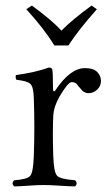

<svg xmlns="http://www.w3.org/2000/svg" viewBox="-20 -663 397 688"><path d="M174.8 -500Q136.7 -562 74.2 -629.9L94.2 -643.1Q165 -591.3 200.2 -553.2Q238.3 -592.3 308.1 -643.1L327.1 -629.9Q260.3 -554.7 225.1 -500ZM101.1 -312Q100.1 -351.1 89.1 -362.1Q78.1 -373 39.1 -377Q34.2 -384.8 37.1 -394Q107.9 -403.8 154.8 -420.9Q164.6 -420.9 167 -415Q169.9 -406.2 169.9 -348.1Q169.9 -335 174.3 -335.4Q175.8 -335.9 178.2 -338.9Q231.4 -418.9 284.2 -418.9Q314.9 -418.9 328.4 -405Q341.8 -391.1 341.8 -373Q341.8 -355 328.4 -342Q314.9 -329.1 296.9 -329.1Q292 -329.1 287.6 -330.6Q283.2 -332 280 -334Q276.9 -335.9 272.9 -340.6Q269 -345.2 267.6 -346.7Q266.1 -348.1 261.5 -353.5Q256.8 -358.9 256.8 -359.9Q250 -368.7 237.1 -368.9Q224.1 -369.1 193.8 -317.9Q172.9 -281.7 170.9 -249Q168 -186 170.9 -103Q172.9 -44.9 184.8 -33Q196.8 -21 249 -17.1Q260.3 -5.9 249 4.9Q231 4.9 194.1 2.4Q157.2 0 136.2 0Q115.2 0 81.5 2.4Q47.9 4.9 30.8 4.9Q19.5 -6.3 30.8 -17.1Q76.7 -20 87.9 -32.5Q99.1 -44.9 101.1 -103Q105 -207 101.1 -312Z"/></svg>

Font: Linux Libertine Display
Style: Regular
Weight: 400
Designer: Philipp H. Poll
Foundry: Philipp H. Poll
Version: Version 5.0.9